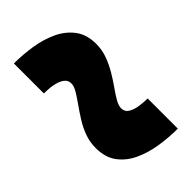

<svg xmlns="http://www.w3.org/2000/svg" viewBox="-30 -664 679 679"><g transform="rotate(45 309.0 -325.0)"><path d="M596 -448Q596 -404 589 -359Q582 -314 564.5 -276.5Q547 -239 516.5 -216.5Q486 -194 439 -194Q409 -194 382 -204Q355 -214 330.5 -229.5Q306 -245 285 -260Q264 -275 247 -285Q230 -295 217 -295Q203 -295 194.5 -286Q186 -277 181 -262.5Q176 -248 174.5 -231.5Q173 -215 173 -201H23Q23 -245 30 -290Q37 -335 54.5 -372.5Q72 -410 102.5 -433Q133 -456 180 -456Q210 -456 237 -446Q264 -436 288.5 -421.5Q313 -407 334 -392Q355 -377 372.5 -367Q390 -357 403 -357Q421 -357 430 -372Q439 -387 442 -408Q445 -429 445 -448Z"/></g></svg>

Font: Blinker
Style: Regular
Weight: 400
Designer: Juergen Huber
Foundry: supertype
Version: 1.017